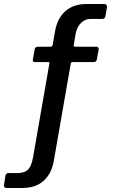

<svg xmlns="http://www.w3.org/2000/svg" viewBox="-86 -762 574 953"><path d="M393 -530Q399 -530 401.5 -526.5Q404 -523 404 -517L394 -465Q392 -454 379 -454H276Q266 -454 265 -445L181 37Q170 100 130.5 135.5Q91 171 25 171H-52Q-69 171 -66 155L-59 109Q-57 104 -54 100.5Q-51 97 -46 97H3Q37 96 53.5 79.5Q70 63 78 19L159 -446Q161 -454 154 -454H87Q75 -454 77 -465L86 -517Q87 -523 91 -526.5Q95 -530 102 -530H165Q174 -530 176 -542L188 -611Q200 -674 240 -708Q280 -742 343 -742H432Q446 -742 445 -727L437 -680Q436 -675 432 -671.5Q428 -668 422 -668H361Q336 -668 316 -648Q296 -628 290 -597L280 -539Q278 -530 288 -530H393Z"/></svg>

Font: Libre Franklin Medium
Style: Regular
Weight: 500
Designer: Pablo Impallari, Rodrigo Fuenzalida, Nhung Nguyen
Foundry: Impallari Type
Version: Version 3.000